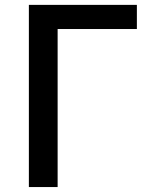

<svg xmlns="http://www.w3.org/2000/svg" viewBox="-20 -756 607 776"><path d="M96.7 0V-736.3H533.2V-638.7H212.9V0Z"/></svg>

Font: Gen Shin Gothic Medium
Style: Regular
Weight: 500
Designer: [Source Han Sans]
Ryoko NISHIZUKA  (kana & ideographs); Paul D. Hunt (Latin, Greek & Cyrillic); Wenlong ZHANG  (bopomofo
Version: Version 1.002.20150607